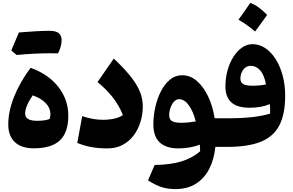

<svg xmlns="http://www.w3.org/2000/svg" viewBox="-20 -1006 2008 1315"><path d="M210 9.8Q127 9.8 81.8 -32.7Q36.6 -75.2 36.6 -153.3Q36.6 -244.1 76.7 -344Q116.7 -443.8 189.5 -541.5Q310.5 -498.5 379.2 -411.4Q447.8 -324.2 447.8 -212.9Q447.8 -98.6 390.1 -44.4Q332.5 9.8 210 9.8ZM204.1 -353Q152.3 -278.3 152.3 -227.5Q152.3 -178.7 233.9 -178.7Q291 -178.7 320.3 -191.4Q325.2 -208 325.2 -226.6Q325.2 -265.6 293.7 -299.1Q262.2 -332.5 204.1 -353ZM321.3 -641.1Q217.8 -641.1 93.8 -629.4L57.6 -660.2Q70.8 -691.9 83.5 -722.7Q96.2 -753.4 109.4 -783.7Q240.2 -794.9 321 -794.9Q401.9 -794.9 401.9 -731.9Q401.9 -688 377.4 -640.6Z M958 -278.3Q958 -224.6 942.6 -173.1Q927.2 -121.6 896.7 -80.1Q866.2 -38.6 821 -14.2Q775.9 10.3 716.8 10.3Q654.3 10.3 606.4 1.5Q558.6 -7.3 509.3 -26.9L543 -210.4Q580.1 -198.2 614.3 -191.9Q648.4 -185.5 685.5 -185.5Q727.5 -185.5 763.7 -193.8Q799.8 -202.1 821.8 -218.3Q793.9 -287.1 750.2 -341.8Q706.5 -396.5 647.9 -443.8L759.3 -605Q832 -536.6 875.5 -481.4Q918.9 -426.3 938.5 -377.4Q958 -328.6 958 -278.3Z M1227.5 -490.7Q1282.7 -490.7 1328.1 -451.7Q1373.5 -412.6 1405.3 -345.9Q1437 -279.3 1450.2 -195.8H1503.9V0H1455.1Q1446.8 83.5 1413.8 148.9Q1380.9 214.4 1322.8 251.7Q1264.6 289.1 1180.7 289.1Q1133.3 289.1 1091.8 277.1Q1050.3 265.1 993.7 229.5L1039.1 124Q1148.4 122.1 1222.2 99.6Q1295.9 77.1 1350.6 30.3Q1350.6 19 1350.1 8.1Q1349.6 -2.9 1348.6 -15.1Q1318.8 -3.4 1281 3.4Q1243.2 10.3 1199.7 10.3Q1118.2 10.3 1074.2 -30.3Q1030.3 -70.8 1030.3 -153.8Q1030.3 -211.9 1043.5 -271.2Q1056.6 -330.6 1082 -380.4Q1107.4 -430.2 1144 -460.4Q1180.7 -490.7 1227.5 -490.7ZM1206.1 -326.7Q1187 -326.7 1171.6 -309.6Q1156.2 -292.5 1147.5 -267.3Q1138.7 -242.2 1138.7 -217.3Q1138.7 -185.5 1160.4 -175.3Q1182.1 -165 1220.2 -165Q1244.6 -165 1271.5 -167.7Q1298.3 -170.4 1320.8 -174.3Q1303.7 -242.7 1273.4 -284.7Q1243.2 -326.7 1206.1 -326.7Z M1933.1 -350.6Q1933.1 -224.6 1893.3 -147.5Q1853.5 -70.3 1766.4 -35.2Q1679.2 0 1536.6 0H1503.9Q1482.4 0 1482.4 -38.6V-157.2Q1482.4 -195.8 1503.9 -195.8H1536.1Q1637.7 -195.8 1710.2 -204.3Q1782.7 -212.9 1830.1 -228Q1830.1 -242.2 1829.8 -260Q1829.6 -277.8 1828.6 -293Q1769.5 -268.1 1688 -268.1Q1523.9 -268.1 1523.9 -413.6Q1523.9 -472.7 1538.6 -524.9Q1553.2 -577.1 1579.1 -617.4Q1605 -657.7 1638.4 -680.7Q1671.9 -703.6 1710 -703.6Q1756.3 -703.6 1796.9 -676.5Q1837.4 -649.4 1867.9 -601.3Q1898.4 -553.2 1915.8 -489Q1933.1 -424.8 1933.1 -350.6ZM1801.8 -427.7Q1789.6 -493.2 1762 -524.2Q1734.4 -555.2 1695.3 -555.2Q1667 -555.2 1646.7 -529.5Q1626.5 -503.9 1626.5 -467.8Q1626.5 -441.9 1645.5 -430.4Q1664.6 -418.9 1707.5 -418.9Q1731.9 -418.9 1757.3 -421.1Q1782.7 -423.3 1801.8 -427.7ZM1694.3 -986.3Q1726.6 -974.1 1755.4 -952.1Q1784.2 -930.2 1809.6 -903.8Q1789.6 -876 1769 -847.4Q1748.5 -818.8 1727.1 -790Q1702.1 -812 1673.8 -832.5Q1645.5 -853 1613.3 -871.1Q1634.8 -900.4 1654.8 -929.2Q1674.8 -958 1694.3 -986.3Z"/></svg>

Font: Pinar-DS2-FD ExtraBold
Style: Regular
Weight: 800
Designer: Amin Abedi
Version: Version 3.000